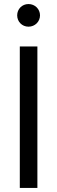

<svg xmlns="http://www.w3.org/2000/svg" viewBox="-20 -930 283 950"><path d="M121 -798C153 -798 178 -823 178 -854C178 -885 153 -910 121 -910C89 -910 65 -885 65 -854C65 -823 89 -798 121 -798ZM78 0H165V-700H78Z"/></svg>

Font: Be Vietnam
Style: Regular
Weight: 400
Designer: Gabriel Lam
Foundry: TypeRant
Version: Version 4.000